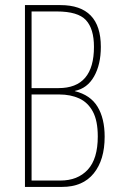

<svg xmlns="http://www.w3.org/2000/svg" viewBox="-20 -800 470 754"><path d="M217 -780Q376 -780 376 -616Q376 -547 349.5 -500Q323 -453 274 -443V-442Q335 -427 363 -381Q391 -335 391 -263Q391 -172 348 -119Q305 -66 224 -66H78V-780ZM210 -454Q349 -454 349 -616Q349 -687 317.5 -721Q286 -755 203 -755H104V-454ZM104 -429V-91H217Q285 -91 324.5 -133.5Q364 -176 364 -264Q364 -326 344.5 -362Q325 -398 291 -413.5Q257 -429 213 -429Z"/></svg>

Font: Noto Sans Malayalam UI ExtraCondensed Thin
Style: Regular
Weight: 100
Width: 2
Designer: Jelle Bosma - Monotype Design Team
Foundry: Monotype Imaging Inc.
Version: Version 2.104; ttfautohint (v1.8.4.7-5d5b)